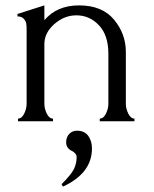

<svg xmlns="http://www.w3.org/2000/svg" viewBox="-20 -452 572 714"><path d="M266 34Q294 34 308 53Q322 72 322 100Q322 192 214 242L209 233Q245 197 255 176.5Q265 156 265 131Q265 120 249 110Q226 100 226 77Q226 58 237.5 46Q249 34 266 34ZM448 -259V-66Q448 -48 457 -29.5Q466 -11 480 -11V-1H351V-11Q365 -11 374 -29.5Q383 -48 383 -66V-252Q383 -321 348 -358Q313 -395 264 -395Q219 -395 182 -362.5Q145 -330 145 -288V-66Q145 -48 154 -29.5Q163 -11 177 -11V-1H47V-11Q61 -11 70 -29.5Q79 -48 79 -66V-342Q79 -356 77.5 -365Q76 -374 68 -382.5Q60 -391 45 -391V-400L145 -432V-377Q192 -432 274 -432Q360 -432 404 -379Q448 -326 448 -259Z"/></svg>

Font: Forum
Style: Regular
Weight: 400
Designer: Denis Masharov
Foundry: Denis Masharov
Version: Version 1.000